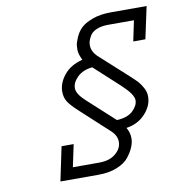

<svg xmlns="http://www.w3.org/2000/svg" viewBox="-74 -619 734 777"><g transform="rotate(-10 293.0 -230.5)"><path d="M579.1 -549.8 550.8 -418H501L518.6 -502H413.1Q384.8 -502 365.2 -493.7Q345.7 -485.4 337.9 -472.2Q330.1 -459 327.6 -450.2Q325.2 -441.4 325.2 -433.6Q325.2 -408.2 346.7 -386.7L461.9 -282.2Q483.4 -262.7 493.2 -252Q502.9 -241.2 512.2 -224.1Q521.5 -207 521.5 -188.5Q521.5 -150.4 491.2 -117.7Q460.9 -85 413.1 -78.1Q425.8 -57.6 425.8 -33.2Q425.8 -16.6 418 2.4Q410.2 21.5 394 42Q377.9 62.5 345.2 75.7Q312.5 88.9 268.6 88.9H112.3L141.6 -50.8H191.4L171.9 41H280.3Q323.2 41 348.1 20Q373 -1 373 -28.3Q373 -55.7 346.7 -78.1L236.3 -179.7Q206.1 -207 194.3 -225.1Q182.6 -243.2 182.6 -267.6Q182.6 -302.7 209 -335.4Q235.4 -368.2 285.2 -380.9Q272.5 -406.2 272.5 -423.8Q272.5 -432.6 273.4 -442.4Q274.4 -452.1 283.2 -473.1Q292 -494.1 307.6 -509.8Q323.2 -525.4 355.5 -537.6Q387.7 -549.8 432.6 -549.8ZM423.8 -248 319.3 -343.8Q280.3 -339.8 257.8 -317.9Q235.4 -295.9 235.4 -272.5Q235.4 -249 269.5 -217.8L380.9 -116.2Q424.8 -118.2 446.8 -139.2Q468.8 -160.2 468.8 -182.6Q468.8 -206.1 423.8 -248Z"/></g></svg>

Font: Thabit-Oblique
Style: Oblique
Weight: 500
Designer: Regenerated by Nadim Shaikli
Foundry: MAK Alagha
Version: 0.01